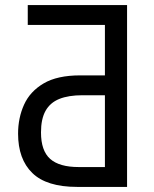

<svg xmlns="http://www.w3.org/2000/svg" viewBox="-20 -734 603 754"><path d="M89 -636V-714H433V-636ZM479 -714V0H283Q163 0 107 -54.5Q51 -109 51 -209Q51 -271 74.5 -323Q98 -375 151.5 -406.5Q205 -438 295 -438H392V-714ZM304 -360Q249 -360 213 -345.5Q177 -331 159 -299Q141 -267 141 -214Q141 -142 177 -110Q213 -78 289 -78H392V-360Z"/></svg>

Font: Noto Sans Mono SemiCondensed
Style: Regular
Weight: 400
Width: 4
Designer: Monotype Design Team
Foundry: Monotype Imaging Inc.
Version: Version 2.010